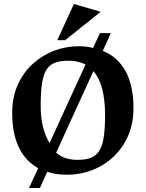

<svg xmlns="http://www.w3.org/2000/svg" viewBox="-20 -859 729 961"><path d="M125.1 82 171 -17.5Q107.4 -52.5 74.2 -121.9Q41 -191.3 41 -293.1Q41 -372.4 68.8 -434.3Q96.5 -496.2 144.1 -539.5Q191.6 -582.7 251.2 -605.2Q310.9 -627.6 374.6 -627.6Q413 -627.6 446 -619L480.1 -693H534.9L494.4 -604.5Q569.2 -574.5 608.7 -502.4Q648.1 -430.2 648.1 -318Q648.1 -239.4 620.4 -177.4Q592.6 -115.5 545.7 -72.3Q498.7 -29 439.4 -6.7Q380 15.6 316.1 15.6Q289.2 15.6 264.4 12.1Q239.5 8.5 216.5 1L179.9 82ZM368.1 -58.9Q408 -58.9 434.3 -68.9Q460.6 -79 476.4 -103.4Q492.1 -127.7 499 -171.3Q505.9 -214.9 505.9 -281.9Q505.9 -360 491.2 -415.1Q476.5 -470.3 447.5 -503L261 -94.7Q301.9 -58.9 368.1 -58.9ZM228.1 -143 407.8 -535.6Q372.5 -555 322.9 -555Q282.7 -555 255.8 -545.3Q228.9 -535.5 213.1 -510.8Q197.4 -486.1 190.5 -442.1Q183.6 -398.1 183.6 -329.9Q183.6 -268.2 195.9 -221.7Q208.1 -175.1 228.1 -143ZM266.8 -657.9 349.8 -839 484 -799.9 306 -657.9Z"/></svg>

Font: Ancizar Serif Light
Style: Regular
Weight: 300
Designer: Cesar Puertas, Viviana Monsalve, Julian Moncada, Julian Prieto, Jose Castro, Felipe Aragon, Mariel Hernandez, Sara Alarc
Version: Version 8.100